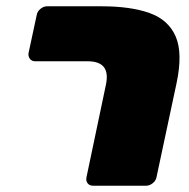

<svg xmlns="http://www.w3.org/2000/svg" viewBox="-20 -591 602 611"><path d="M276 0Q265 0 259 -7.5Q253 -15 255 -26L317 -321Q325 -359 310.5 -377.5Q296 -396 259 -396H92Q81 -396 75 -404Q69 -412 71 -423L97 -544Q99 -555 109 -563Q119 -571 130 -571H303Q396 -571 456 -549.5Q516 -528 539 -475Q562 -422 542 -327L478 -27Q476 -16 466 -8Q456 0 445 0Z"/></svg>

Font: Rubik Black
Style: Italic
Weight: 900
Italic angle: -12°
Designer: Hubert and Fischer
Foundry: Hubert and Fischer
Version: Version 2.300;gftools[0.9.30]